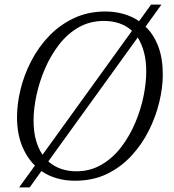

<svg xmlns="http://www.w3.org/2000/svg" viewBox="-20 -775 758 835"><path d="M63 40 132 -55Q96 -90 75 -143Q54 -196 54 -266Q54 -324 69.5 -387Q85 -450 116 -510Q147 -570 193.5 -618.5Q240 -667 301.5 -696Q363 -725 439 -725Q479 -725 516.5 -714.5Q554 -704 585 -683L637 -755H682L613 -659Q648 -626 668 -574Q688 -522 688 -450Q688 -395 673 -332Q658 -269 628 -208.5Q598 -148 552 -98Q506 -48 445 -18.5Q384 11 306 11Q222 11 160 -31L109 40ZM126 -251Q126 -202 136.5 -165Q147 -128 165 -102L554 -641Q530 -663 499 -673.5Q468 -684 432 -684Q371 -684 322 -656Q273 -628 236.5 -580.5Q200 -533 175.5 -476Q151 -419 138.5 -360.5Q126 -302 126 -251ZM311 -30Q372 -30 421 -58.5Q470 -87 506.5 -134.5Q543 -182 567.5 -239.5Q592 -297 604 -355.5Q616 -414 616 -464Q616 -512 606 -548.5Q596 -585 579 -612L190 -73Q215 -51 246 -40.5Q277 -30 311 -30Z"/></svg>

Font: Noto Serif Light
Style: Italic
Weight: 300
Italic angle: -12°
Designer: Monotype Design Team
Foundry: Monotype Imaging Inc.
Version: Version 2.013